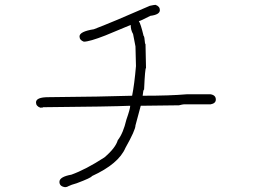

<svg xmlns="http://www.w3.org/2000/svg" viewBox="-20 -637 1040 784"><path d="M615.2 -617.2Q632.8 -610.8 632.8 -595.7Q632.8 -577.1 593.8 -572.3Q552.7 -550.8 546.9 -550.8Q554.2 -541 566.4 -490.2Q569.8 -490.2 572.3 -459Q574.2 -459 574.2 -455.1Q576.2 -374 576.2 -359.4Q572.3 -359.4 568.4 -271.5Q564.9 -271.5 562.5 -246.1H564.5Q674.3 -246.1 742.2 -252H839.8Q861.3 -248.5 861.3 -230.5Q861.3 -214.8 839.8 -210.9H730.5Q726.6 -210.9 710.9 -207Q596.7 -205.1 554.7 -205.1L533.2 -125Q533.2 -106 492.2 -33.2Q464.4 32.2 355.5 82Q353 88.9 293 111.3Q270 117.7 259.8 123Q253.4 127 248 127H244.1Q222.7 123.5 222.7 105.5Q222.7 85 271.5 76.2Q330.1 55.2 406.2 5.9Q451.7 -32.7 460.9 -64.5Q482.9 -92.3 496.1 -148.4Q511.7 -192.9 511.7 -205.1H509.8Q437 -201.7 156.2 -199.2Q156.2 -197.3 144.5 -197.3Q127 -203.6 127 -218.8Q127 -240.2 177.7 -240.2Q402.8 -242.2 519.5 -246.1Q528.8 -292.5 535.2 -367.2Q533.2 -427.7 533.2 -447.3L523.4 -498Q513.7 -514.2 513.7 -535.2L410.2 -492.2Q345.2 -466.8 322.3 -466.8Q304.7 -473.1 304.7 -488.3Q304.7 -508.3 363.3 -517.6Q444.8 -548.8 591.8 -613.3Q609.4 -617.2 615.2 -617.2Z"/></svg>

Font: CEF Fonts CJK Mono
Style: Regular
Weight: 400
Designer: PartyBoss (派对大魔王)
Version: Release 2.25